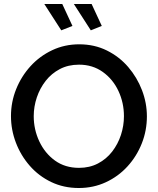

<svg xmlns="http://www.w3.org/2000/svg" viewBox="-20 -937 792 962"><path d="M375 5Q299 5 236.5 -25Q174 -55 129 -106.5Q84 -158 59.5 -222.5Q35 -287 35 -355Q35 -426 61 -490.5Q87 -555 133 -605.5Q179 -656 241.5 -685.5Q304 -715 377 -715Q453 -715 515.5 -684Q578 -653 622.5 -601Q667 -549 691.5 -485Q716 -421 716 -354Q716 -283 690.5 -218.5Q665 -154 619 -103.5Q573 -53 510.5 -24Q448 5 375 5ZM149 -355Q149 -288 177 -228.5Q205 -169 255.5 -132.5Q306 -96 376 -96Q429 -96 471 -118Q513 -140 542 -177.5Q571 -215 586 -261Q601 -307 601 -355Q601 -422 573.5 -481Q546 -540 495 -576.5Q444 -613 376 -613Q322 -613 280 -591Q238 -569 209 -532Q180 -495 164.5 -449Q149 -403 149 -355ZM350 -917H439L490 -807L435 -785ZM202 -917H292L343 -807L287 -785Z"/></svg>

Font: Raleway SemiBold
Style: Regular
Weight: 600
Designer: Matt McInerney, Pablo Impallari, Rodrigo Fuenzalida
Foundry: Matt McInerney, Pablo Impallari, Rodrigo Fuenzalida
Version: Version 4.026